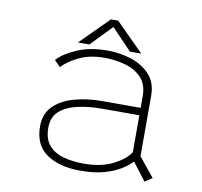

<svg xmlns="http://www.w3.org/2000/svg" viewBox="-75 -725 859 816"><g transform="rotate(10 355.0 -317.0)"><path d="M599.5 9.5 541 -67Q525.5 -50 497.5 -32Q469.5 -14 426.2 -1.5Q383 11 322 11Q232.5 11 177 -26.5Q121.5 -64 121.5 -146Q121.5 -200 155.2 -233.2Q189 -266.5 244.2 -281.5Q299.5 -296.5 363 -296.5H529V-347Q529 -397.5 501.8 -426.2Q474.5 -455 431.5 -467.2Q388.5 -479.5 340.5 -479.5Q276 -479.5 228.8 -455.5Q181.5 -431.5 161 -407.5L135 -433.5Q160 -462.5 216 -487.2Q272 -512 349.5 -512Q402 -512 451 -496.2Q500 -480.5 532 -446Q564 -411.5 564 -355V-94L631 -11.5ZM330.5 -21Q408 -21 459.2 -47.8Q510.5 -74.5 529 -105.5V-264.5H368Q312 -264.5 264 -254Q216 -243.5 186.5 -217.8Q157 -192 157 -146Q157 -97 180.8 -69.8Q204.5 -42.5 244 -31.8Q283.5 -21 330.5 -21ZM491.5 -524H442.5L355.5 -615L267.5 -524H218.5L339.5 -645H370.5Z"/></g></svg>

Font: League Mono Thin
Style: Regular
Weight: 100
Width: 6
Designer: Tyler Finck
Foundry: The League of Moveable Type / Tyler Finck
Version: Version 2.300;RELEASE